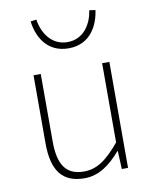

<svg xmlns="http://www.w3.org/2000/svg" viewBox="-89 -860 755 940"><g transform="rotate(-10 288.5 -390.0)"><path d="M255 13C328 13 383 -29 436 -90H438L442 0H473V-527H437V-133C372 -55 323 -20 258 -20C169 -20 132 -76 132 -192V-527H96V-188C96 -51 147 13 255 13ZM289 -627C400 -627 441 -719 450 -789L420 -793C411 -729 371 -658 289 -658C207 -658 166 -729 157 -793L128 -789C136 -719 177 -627 289 -627Z"/></g></svg>

Font: Source Han Sans CN ExtraLight
Style: Regular
Weight: 250
Designer: Ryoko NISHIZUKA (kana & ideographs); Paul D. Hunt (Latin, Greek & Cyrillic); Wenlong ZHANG (bopomofo); Sandoll Communica
Foundry: Adobe Systems Incorporated
Version: Version 1.004;PS 1.004;hotconv 16.6.51;makeotf.lib2.5.65220